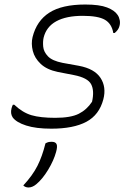

<svg xmlns="http://www.w3.org/2000/svg" viewBox="-20 -559 590 849"><path d="M224 -38Q293 -38 328.5 -56Q364 -74 387 -109Q398 -158 383 -186.5Q368 -215 307 -227L235 -241Q187 -251 160 -276.5Q133 -302 125 -334Q117 -366 124 -395Q142 -467 198 -503Q254 -539 357 -539Q420 -539 453.5 -526Q487 -513 500 -493Q507 -483 509.5 -469.5Q512 -456 508 -443Q504 -427 487 -413H481Q474 -454 444 -471.5Q414 -489 346 -489Q273 -489 229 -465Q185 -441 173 -393Q169 -376 171 -353Q173 -330 192 -310Q211 -290 257 -281L329 -268Q398 -255 424.5 -214.5Q451 -174 437 -120Q419 -51 362 -20.5Q305 10 207 10Q139 10 95.5 -4Q52 -18 36 -40Q25 -57 31 -80Q34 -91 37 -96H43Q80 -61 119.5 -49.5Q159 -38 224 -38ZM181 75Q188 71 193.5 69.5Q199 68 209 68Q225 68 230 78Q235 88 228 113Q218 150 193 191.5Q168 233 140 256Q123 270 106 270Q92 270 83 261Q124 217 145.5 174.5Q167 132 181 75Z"/></svg>

Font: Recursive Sn Csl St Lt
Style: Italic
Weight: 300
Italic angle: -15°
Version: Version 1.079;hotconv 1.0.112;makeotfexe 2.5.65598; ttfautoh